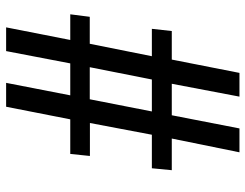

<svg xmlns="http://www.w3.org/2000/svg" viewBox="-109 -697 818 640"><g transform="rotate(-90 300.0 -377.0)"><path d="M289.1 -486.8 248.5 -279.8H355L396 -486.8ZM564 -486.8H474.1L432.6 -279.8H523.9L516.6 -213.4H421.4L377 12.2H297.9L340.8 -213.4H235.8L191.9 12.2H112.3L158.2 -213.4H52.7L59.1 -279.8H170.9L210 -486.3H100.1L106.9 -551.8H222.2L264.2 -765.6H343.8L302.2 -551.8H408.7L449.7 -765.6H528.8L486.8 -551.8H572.3Z"/></g></svg>

Font: Oxygen Mono
Style: Regular
Weight: 400
Designer: Vernon Adams
Foundry: Vernon Adams
Version: Version 0.201; ttfautohint (v0.8) -r 50 -G 200 -x